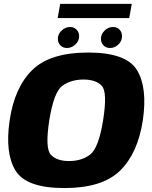

<svg xmlns="http://www.w3.org/2000/svg" viewBox="-20 -948 770 974"><path d="M306.5 6Q499.5 6 589.5 -82.8Q679.5 -171.5 704.5 -337.5Q729 -503.5 674.8 -592.5Q620.5 -681.5 427.5 -681.5Q234 -681.5 143.8 -593Q53.5 -504.5 29 -337.5Q4.5 -172 58.5 -83Q112.5 6 306.5 6ZM330.5 -131Q267.5 -131 237.8 -163.2Q208 -195.5 230 -337.5Q253 -482 296.8 -513.2Q340.5 -544.5 403.5 -544.5Q466 -544.5 496 -513.2Q526 -482 503 -337.5Q480 -195.5 436.5 -163.2Q393 -131 330.5 -131ZM320 -704.5Q343 -704.5 362.2 -722.2Q381.5 -740 381.5 -764.5Q381.5 -784.5 368.2 -797.8Q355 -811 335.5 -811Q311.5 -811 292.5 -793Q273.5 -775 273.5 -751Q273.5 -731 286.5 -717.8Q299.5 -704.5 320 -704.5ZM538 -704.5Q562 -704.5 580.5 -722.2Q599 -740 599 -764.5Q599 -784.5 586.5 -797.8Q574 -811 553 -811Q529.5 -811 510.8 -793Q492 -775 492 -751Q492 -731 505 -717.8Q518 -704.5 538 -704.5ZM272.5 -856.5H635.5L648.5 -928.5H285.5Z"/></svg>

Font: Anybody Thin ExtraBold
Style: Italic
Weight: 800
Italic angle: -10°
Version: Version 1.113;gftools[0.9.25]